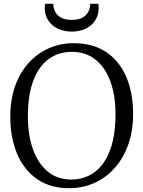

<svg xmlns="http://www.w3.org/2000/svg" viewBox="-20 -978 754 1009"><path d="M350 11Q247 12.5 176.5 -35.8Q106 -84 70 -169.5Q34 -255 34 -365.5Q34 -454.5 59.5 -525.8Q85 -597 130.8 -647.5Q176.5 -698 237 -724.5Q297.5 -751 367 -751Q468 -751 537.5 -704.8Q607 -658.5 643.2 -574.8Q679.5 -491 679.5 -378.5Q679.5 -290.5 654.2 -219Q629 -147.5 584 -96.5Q539 -45.5 479.2 -18Q419.5 9.5 350 11ZM355 -34.5Q424 -34.5 476.2 -72.8Q528.5 -111 557.8 -187.5Q587 -264 587 -378.5Q587 -474.5 560.8 -548.2Q534.5 -622 483 -663.8Q431.5 -705.5 358 -705.5Q288.5 -705.5 236.5 -668.2Q184.5 -631 155.5 -555.5Q126.5 -480 126.5 -365.5Q126.5 -269 153 -194.2Q179.5 -119.5 230.2 -77Q281 -34.5 355 -34.5ZM357 -812Q315.5 -812 283.5 -827.5Q251.5 -843 233.2 -871.2Q215 -899.5 215 -936.5Q215 -942 215.5 -947.5Q216 -953 217 -958H260Q260 -955.5 260.2 -951.2Q260.5 -947 261 -942Q264 -925.5 273.8 -909.8Q283.5 -894 303.8 -883.8Q324 -873.5 357 -873.5Q390 -873.5 410.2 -883.8Q430.5 -894 440.2 -909.8Q450 -925.5 452.5 -942Q453.5 -947 453.8 -951.2Q454 -955.5 454 -958H496.5Q497.5 -953 498 -947.5Q498.5 -942 498.5 -936.5Q498.5 -899.5 480.5 -871.2Q462.5 -843 430.5 -827.5Q398.5 -812 357 -812Z"/></svg>

Font: Merriweather 28pt Light
Style: Regular
Weight: 300
Version: Version 2.100